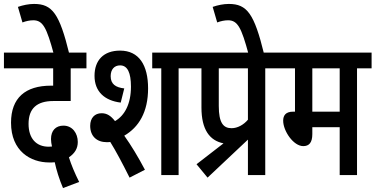

<svg xmlns="http://www.w3.org/2000/svg" viewBox="-20 -889 1907 975"><path d="M300 66 382 35C359 -11 342 -52 330 -90C359 -110 375 -134 375 -168C375 -212 348 -251 302 -251C263 -251 239 -226 239 -183C239 -171 241 -158 244 -145C238 -145 232 -144 227 -144C164 -144 125 -186 125 -260C125 -338 167 -376 251 -376H339V-542H419V-622H0V-542H250V-454H239C109 -454 36 -392 36 -266C36 -121 136 -64 230 -64C240 -64 249 -64 258 -65C266 -27 281 22 300 66Z M253 -615H332C282 -819 246 -869 153 -869C126 -869 97 -863 71 -854L94 -775C112 -782 132 -786 149 -786C198 -786 217 -748 253 -615Z M522 -167C528 -167 534 -167 540 -168C568 -123 600 -63 638 13L716 -27C681 -93 646 -151 611 -200C685 -243 732 -320 732 -440C732 -558 686 -632 590 -632C505 -632 460 -582 460 -504C460 -423 512 -378 593 -368L611 -440C567 -445 542 -462 542 -502C542 -536 560 -557 590 -557C628 -557 645 -519 645 -449C645 -361 613 -302 564 -274C543 -301 523 -314 496 -314C461 -314 438 -290 438 -250C438 -197 472 -167 522 -167ZM887 -542H961V-622H753V-542H799V0H887Z M978 -55 1034 13 1239 -180V0H1327V-542H1402V-622H949V-542H1003V-343C1003 -230 1045 -175 1115 -161ZM1239 -542V-281C1217 -255 1186 -238 1156 -238C1114 -238 1091 -265 1091 -351V-542Z M1242 -615H1321C1271 -819 1235 -869 1142 -869C1115 -869 1086 -863 1060 -854L1083 -775C1101 -782 1121 -786 1138 -786C1187 -786 1206 -748 1242 -615Z M1793 -542H1867V-622H1390V-542H1478V-322H1469C1430 -322 1418 -302 1418 -276C1418 -224 1470 -147 1520 -147C1549 -147 1566 -164 1566 -208V-243H1705V0H1793ZM1705 -542V-322H1566V-542Z"/></svg>

Font: Noto Sans Devanagari ExtraCondensed Medium
Style: Regular
Weight: 500
Width: 2
Designer: Jelle Bosma - Monotype Design Team
Foundry: Monotype Imaging Inc.
Version: Version 2.004